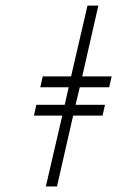

<svg xmlns="http://www.w3.org/2000/svg" viewBox="-20 -672 422 691"><path d="M185.1 -1H145L204.1 -255.9H102.1L110.8 -294.9H212.9L227.1 -357.9H125L133.8 -397H235.8L294.9 -651.9H334L275.9 -397H381.8L373 -357.9H267.1L252 -294.9H357.9L349.1 -255.9H243.2Z"/></svg>

Font: Common Serif News
Style: Italic
Weight: 450
Italic angle: -12°
Designer: Philipp H. Poll, Khaled Hosny
Foundry: Stefan Peev, Context Ltd.
Version: Version 1.026